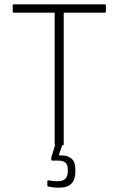

<svg xmlns="http://www.w3.org/2000/svg" viewBox="-20 -675 550 892"><path d="M239 0Q234 0 234 -5V-616H45Q39 -616 39 -621V-650Q39 -655 45 -655H466Q472 -655 472 -650V-621Q472 -616 466 -616H276V-5Q276 0 271 0ZM252 197Q240 197 228 195.5Q216 194 205 192Q200 191 200 187V167Q200 162 205 163Q213 164 224 165.5Q235 167 247 167Q274 167 284.5 154.5Q295 142 295 122V111Q295 91 284.5 81Q274 71 247 71H223Q218 71 218 65Q218 62 218.5 57.5Q219 53 220 51L238 -8Q239 -13 243 -13H268Q274 -13 271 -7L253 47H266Q296 47 313 62.5Q330 78 330 110V124Q330 159 312 178Q294 197 252 197Z"/></svg>

Font: Sofia Sans Semi Condensed ExtraLight
Style: Regular
Weight: 250
Version: Version 4.100